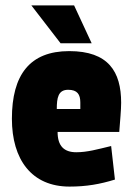

<svg xmlns="http://www.w3.org/2000/svg" viewBox="-20 -680 484 710"><path d="M232 -348C266 -348 277 -331 277 -301V-277H190C190 -318 195 -348 232 -348ZM236 -491C90 -491 24 -403 24 -241C24 -90 97 10 237 10C300 10 350 1 405 -16L391 -140C341 -128 303 -117 262 -117C217 -117 193 -140 193 -192H421C424 -233 428 -273 428 -300C428 -415 381 -491 236 -491ZM204 -520H319L254 -660H96Z"/></svg>

Font: Passion One
Style: Regular
Weight: 400
Designer: Alejandro Lo Celso
Foundry: Fontstage
Version: Version 1.001